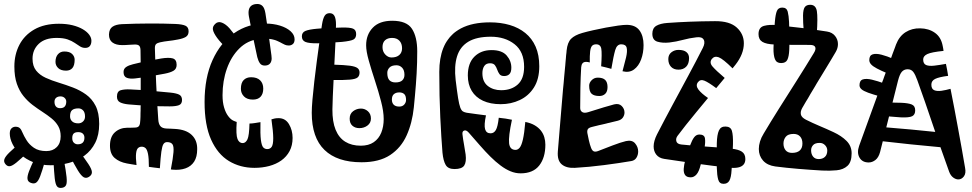

<svg xmlns="http://www.w3.org/2000/svg" viewBox="-20 -829 4868 962"><path d="M234 -1Q185.5 -1 147.5 -16Q109.5 -31 83 -55.2Q56.5 -79.5 42.8 -107.2Q29 -135 29 -160Q29 -177.5 37.5 -185.8Q46 -194 58 -194Q71.5 -194 79 -187.2Q86.5 -180.5 93 -164Q99.5 -148.5 112.8 -126.8Q126 -105 150 -88.5Q174 -72 212 -72Q244.5 -72 264.2 -91.8Q284 -111.5 284 -146Q284 -176 271.5 -197.5Q259 -219 238.2 -235.8Q217.5 -252.5 192.8 -268.5Q168 -284.5 143.2 -303.2Q118.5 -322 97.8 -347.5Q77 -373 64.5 -409Q52 -445 52 -496Q52 -556 77.2 -604.5Q102.5 -653 152.2 -681.5Q202 -710 275 -710Q313.5 -710 343.5 -702.5Q373.5 -695 394.8 -682.5Q416 -670 427 -655Q438 -640 438 -625Q438 -608.5 430.5 -598.8Q423 -589 407 -589Q393 -589 381 -596.5Q369 -604 354.5 -614Q340 -624 318.8 -631.5Q297.5 -639 264 -639Q205 -639 174 -609.2Q143 -579.5 143 -535Q143 -498 161 -475.5Q179 -453 209 -439.2Q239 -425.5 274.5 -414.8Q310 -404 345.5 -390.5Q381 -377 411 -355.5Q441 -334 459 -298.8Q477 -263.5 477 -208Q477 -153 457.2 -113.8Q437.5 -74.5 403.5 -49.5Q369.5 -24.5 325.8 -12.8Q282 -1 234 -1ZM369 -106Q403 -106 403 -139Q403 -152 395 -159.5Q387 -167 372 -167Q356.5 -167 349.2 -160Q342 -153 342 -137Q342 -121.5 350.2 -113.8Q358.5 -106 369 -106ZM372 -211Q386.5 -211 396.2 -220.5Q406 -230 406 -245Q406 -266 396.2 -276Q386.5 -286 373 -286Q351.5 -286 341.2 -277.2Q331 -268.5 331 -246Q331 -230.5 341.5 -220.8Q352 -211 372 -211ZM281 -287Q297.5 -287 304.8 -295.8Q312 -304.5 312 -320Q312 -330.5 304 -338.2Q296 -346 283 -346Q269.5 -346 261.2 -339Q253 -332 253 -319Q253 -304 260.2 -295.5Q267.5 -287 281 -287ZM311 -475Q285 -475 271.5 -488Q258 -501 258 -519Q258 -543 270.2 -557Q282.5 -571 302 -571Q329 -571 341.5 -558.5Q354 -546 354 -530Q354 -501.5 342.8 -488.2Q331.5 -475 311 -475ZM329 -50 371 -79Q405.5 -33.5 422.8 -7.2Q440 19 440.5 33.2Q441 47.5 426 57Q411.5 66 399 58.8Q386.5 51.5 370.2 25Q354 -1.5 329 -50ZM248 -20 300 -29Q310.5 28.5 313.5 58Q316.5 87.5 311 98.5Q305.5 109.5 291 112Q273.5 115 265.5 104.5Q257.5 94 254.2 64.2Q251 34.5 248 -20ZM154 -36 204 -17Q191 28.5 181.5 53.5Q172 78.5 161.2 86Q150.5 93.5 134 87Q119.5 81.5 117.8 67.8Q116 54 125.5 29Q135 4 154 -36ZM122 -79Q123 -80 123.8 -81.2Q124.5 -82.5 125 -83Q129.5 -89 138.8 -88.2Q148 -87.5 156 -82Q164.5 -77.5 168.8 -70.2Q173 -63 169 -56Q168.5 -54.5 167 -52.5Q165.5 -50.5 164 -49Q158.5 -41.5 151.2 -39.5Q144 -37.5 137 -40Q130 -42.5 125 -48Q121 -52 118.8 -57.2Q116.5 -62.5 117 -68Q117.5 -73.5 122 -79ZM85 -116 118 -65Q83.5 -32 62.8 -15Q42 2 29.5 3.8Q17 5.5 7 -7Q-2.5 -18.5 2.2 -32Q7 -45.5 27.2 -65.2Q47.5 -85 85 -116Z M830 -296Q777.5 -296 725.8 -298.8Q674 -301.5 623 -306Q597.5 -308.5 581.8 -316.2Q566 -324 566 -345Q566 -371.5 585 -377Q604 -382.5 633 -381Q681 -379 737.8 -374Q794.5 -369 834 -365Q863.5 -362 877.8 -354.8Q892 -347.5 892 -328Q892 -308 876.5 -302Q861 -296 830 -296ZM806 -460Q768.5 -452.5 731.5 -446.5Q694.5 -440.5 657 -436Q632.5 -433 615.8 -439Q599 -445 599 -468Q599 -484.5 612 -493.2Q625 -502 646 -507Q681.5 -516 717.2 -523Q753 -530 788 -536Q825.5 -542 845.2 -536.5Q865 -531 865 -504Q865 -484 849.8 -474.8Q834.5 -465.5 806 -460ZM637 -493Q648.5 -493 654.2 -486.8Q660 -480.5 660 -472Q660 -456.5 653.2 -449.8Q646.5 -443 636 -443Q622.5 -443 616.2 -450Q610 -457 610 -468Q610 -480 616.8 -486.5Q623.5 -493 637 -493ZM531 -99Q531 -144 555.8 -166.2Q580.5 -188.5 617 -189Q630.5 -189 640.5 -189.2Q650.5 -189.5 660 -190Q673 -191 677.8 -199.8Q682.5 -208.5 683 -227Q683.5 -234.5 683.8 -243.5Q684 -252.5 684 -262.5Q684.5 -269 684.5 -275.8Q684.5 -282.5 684.5 -289Q685 -295.5 685 -302Q685 -308.5 685 -315Q685 -321.5 685 -343.5Q685 -365.5 685 -395Q685 -398.5 685 -401.8Q685 -405 685 -408.5Q685 -412 685 -415.5Q685 -420.5 685 -425.2Q685 -430 685 -435Q685 -478 684.8 -518.8Q684.5 -559.5 684 -578Q683.5 -594 677.2 -600Q671 -606 656 -606Q643.5 -606 626.5 -604.5Q609.5 -603 592 -603Q561.5 -603 543.8 -615.8Q526 -628.5 526 -656Q527 -684 543.8 -695.2Q560.5 -706.5 591 -708Q659.5 -711 727.8 -711.2Q796 -711.5 858 -709Q894 -707.5 909.5 -700Q925 -692.5 925 -672Q925 -652.5 910.8 -644Q896.5 -635.5 871 -631Q845.5 -626 824 -623.8Q802.5 -621.5 782 -617Q768.5 -614 762.2 -608.2Q756 -602.5 756 -588Q758.5 -499 762.5 -409.2Q766.5 -319.5 773 -230Q774.5 -207.5 783.8 -196.8Q793 -186 814 -185Q824.5 -184.5 835.5 -184.2Q846.5 -184 857 -183Q912 -180 940.5 -153Q969 -126 968 -81Q968 -43 952.8 -19.2Q937.5 4.5 909.5 14.5Q881.5 24.5 844 21Q842 21 840.2 20.5Q838.5 20 836 20Q847 -37 849.2 -66.5Q851.5 -96 843.8 -106.5Q836 -117 817 -117Q805.5 -117 799 -107.2Q792.5 -97.5 788.5 -69.2Q784.5 -41 781 14Q767.5 12.5 754 10.8Q740.5 9 726 7Q726 -36.5 721.5 -58.2Q717 -80 709 -87Q701 -94 690 -94Q679 -94 671.5 -87Q664 -80 661.8 -60.2Q659.5 -40.5 664 -2Q652 -3.5 640 -5.8Q628 -8 616 -10Q578 -17 554.5 -37.5Q531 -58 531 -99Z M1255 12Q1183.5 12 1127 -22.2Q1070.5 -56.5 1037.8 -129.2Q1005 -202 1005 -318Q1005 -440 1045 -528Q1085 -616 1154 -663.5Q1223 -711 1309 -711Q1349 -711 1382.5 -700.8Q1416 -690.5 1436 -672.5Q1456 -654.5 1456 -632Q1456 -615.5 1447.2 -608.2Q1438.5 -601 1427 -601Q1416 -601 1407.5 -604.8Q1399 -608.5 1393 -612Q1390 -614 1387.2 -615.2Q1384.5 -616.5 1381.8 -618Q1379 -619.5 1376.5 -620.5Q1372.5 -622.5 1368.5 -624.2Q1364.5 -626 1361 -627.2Q1357.5 -628.5 1353.5 -629.5Q1348 -631 1342.2 -632.2Q1336.5 -633.5 1331 -634Q1327 -634.5 1322.2 -634.5Q1317.5 -634.5 1312.5 -634.8Q1307.5 -635 1302 -635Q1298 -635 1293.8 -634.8Q1289.5 -634.5 1285.2 -634.2Q1281 -634 1276.5 -633.5Q1220 -626.5 1179.2 -586.2Q1138.5 -546 1116.8 -484.8Q1095 -423.5 1095 -352Q1095 -316.5 1102.8 -290.5Q1110.5 -264.5 1122.8 -248Q1135 -231.5 1148 -225Q1154 -222 1157.8 -220.8Q1161.5 -219.5 1166 -218Q1161.5 -153.5 1170 -132.5Q1178.5 -111.5 1197 -112Q1211.5 -113 1220 -131.2Q1228.5 -149.5 1230 -210Q1242 -210 1257.2 -212.5Q1272.5 -215 1285 -217Q1283.5 -156.5 1287.2 -127.8Q1291 -99 1299 -90.5Q1307 -82 1319 -82Q1333.5 -82 1341.2 -93.2Q1349 -104.5 1349 -136.5Q1349 -168.5 1340 -231Q1348.5 -234 1357 -235.5Q1365.5 -237 1376 -237Q1410 -237 1428 -206.8Q1446 -176.5 1446 -138Q1446 -100.5 1431 -72.2Q1416 -44 1389.8 -25.2Q1363.5 -6.5 1328.8 2.8Q1294 12 1255 12ZM1310 -762Q1317.5 -714 1325.5 -658Q1333.5 -602 1340 -551Q1342.5 -535 1339.5 -523.8Q1336.5 -512.5 1328.2 -506.5Q1320 -500.5 1306 -500.5Q1290.5 -500.5 1282.2 -512Q1274 -523.5 1269 -543Q1258.5 -590.5 1247.2 -645.5Q1236 -700.5 1227 -747Q1223.5 -767 1227 -780.8Q1230.5 -794.5 1241.2 -801.8Q1252 -809 1270 -809Q1285 -809 1295.2 -799Q1305.5 -789 1310 -762ZM1130 -687Q1140 -675 1149.8 -662.5Q1159.5 -650 1169 -634Q1178 -620 1177.8 -607Q1177.5 -594 1167 -584Q1155 -571.5 1142 -572.5Q1129 -573.5 1116 -586Q1100.5 -601 1088.8 -614Q1077 -627 1068 -639Q1049.5 -664.5 1046.8 -680.5Q1044 -696.5 1059 -710Q1072.5 -723 1092 -715.5Q1111.5 -708 1130 -687ZM1247 -330Q1218 -330 1202.5 -345.8Q1187 -361.5 1187 -384Q1187 -414 1201 -428Q1215 -442 1238 -442Q1267.5 -442 1283.2 -426.8Q1299 -411.5 1299 -385Q1299 -359 1285.8 -344.5Q1272.5 -330 1247 -330ZM1394 -63Q1395 -61.5 1395.8 -60.5Q1396.5 -59.5 1397 -58Q1403 -48.5 1391 -41.2Q1379 -34 1368.5 -34Q1365 -34 1361.5 -35.2Q1358 -36.5 1356 -39Q1354.5 -41.5 1353.2 -43.2Q1352 -45 1351 -47ZM1271 -50Q1271 -48 1271.5 -45.8Q1272 -43.5 1272 -41Q1273.5 -30.5 1260.5 -23.8Q1247.5 -17 1233.5 -17Q1222 -17 1212.5 -21.2Q1203 -25.5 1202 -36.5Q1202 -39.5 1202 -42.2Q1202 -45 1202 -48Q1201.5 -60 1213.2 -66Q1225 -72 1236 -72Q1248.5 -72 1259 -67Q1269.5 -62 1271 -50Z M1791.5 -16Q1730.5 -16 1684 -31.5Q1637.5 -47 1605.8 -77.8Q1574 -108.5 1558 -155Q1542 -201.5 1542 -263.5Q1542 -288.5 1545.5 -329.8Q1549 -371 1554.8 -421Q1560.5 -471 1567.5 -523.5Q1574.5 -576 1581.2 -623.8Q1588 -671.5 1593.5 -707Q1598 -735.5 1606.2 -749.2Q1614.5 -763 1631.5 -763Q1648.5 -763 1656 -748.8Q1663.5 -734.5 1663.5 -705Q1663.5 -682 1661.8 -639.2Q1660 -596.5 1657.2 -544.8Q1654.5 -493 1652 -441Q1649.5 -389 1647.5 -346.5Q1645.5 -304 1645.5 -281Q1645 -219.5 1661.5 -179Q1678 -138.5 1710 -118.8Q1742 -99 1787.5 -99Q1827 -99 1852.5 -116.5Q1878 -134 1890.2 -164.2Q1902.5 -194.5 1902.5 -232.5Q1902.5 -270.5 1889.2 -321.2Q1876 -372 1858.5 -425.2Q1841 -478.5 1827.8 -525.2Q1814.5 -572 1814.5 -602Q1814.5 -655.5 1847.8 -690.2Q1881 -725 1945 -725Q2018 -725 2044.2 -684.5Q2070.5 -644 2070.5 -572Q2070.5 -544 2069.8 -516.5Q2069 -489 2067.5 -461.2Q2066 -433.5 2063.8 -405.5Q2061.5 -377.5 2059 -349Q2056.5 -320.5 2053.5 -291Q2045.5 -213 2017.5 -150.8Q1989.5 -88.5 1934.8 -52.2Q1880 -16 1791.5 -16ZM1780.5 -187Q1759.5 -187 1745.8 -199Q1732 -211 1732 -234.5Q1732 -259 1749.5 -272Q1767 -285 1788.5 -285Q1808.5 -285 1823.5 -271.5Q1838.5 -258 1838.5 -235Q1838.5 -213 1821.2 -200Q1804 -187 1780.5 -187ZM1692.5 -691Q1733 -692 1748.8 -685.5Q1764.5 -679 1764.5 -658Q1764.5 -638.5 1751 -631Q1737.5 -623.5 1692.5 -619Q1667 -617 1631.5 -615Q1596 -613 1570.5 -612Q1528.5 -611.5 1510.5 -618.8Q1492.5 -626 1492.5 -647Q1492.5 -666.5 1510.2 -674Q1528 -681.5 1567.5 -685Q1594 -687.5 1630.2 -689Q1666.5 -690.5 1692.5 -691ZM1652.5 -505Q1705 -503.5 1732.8 -499.8Q1760.5 -496 1771 -488Q1781.5 -480 1781.5 -466Q1781.5 -449 1771.5 -440.8Q1761.5 -432.5 1732.8 -430Q1704 -427.5 1647.5 -428Q1636.5 -428 1624 -428.8Q1611.5 -429.5 1602.5 -431Q1582.5 -434 1574 -441.5Q1565.5 -449 1565.5 -466Q1565.5 -487 1575 -496Q1584.5 -505 1604.5 -505Q1616.5 -505 1629.2 -505Q1642 -505 1652.5 -505ZM1959.5 -705Q1971 -706 1977.2 -696.5Q1983.5 -687 1983.5 -675Q1983.5 -664 1977.5 -654.5Q1971.5 -645 1958.5 -645Q1957 -645 1955 -645Q1953 -645 1951.5 -645Q1936.5 -645 1928.5 -655.5Q1920.5 -666 1920.5 -678Q1920.5 -688 1926.8 -696.2Q1933 -704.5 1946.5 -705Q1949.5 -705 1953 -705Q1956.5 -705 1959.5 -705ZM1961.5 -416Q1985 -416 1995.8 -426.5Q2006.5 -437 2006.5 -454Q2006.5 -477.5 1994.8 -489.8Q1983 -502 1966.5 -502Q1942.5 -502 1931.5 -490.5Q1920.5 -479 1920.5 -464Q1920.5 -438.5 1931 -427.2Q1941.5 -416 1961.5 -416ZM1941.5 -541Q1967 -541 1980.8 -553.5Q1994.5 -566 1994.5 -587Q1994.5 -611 1981.2 -625Q1968 -639 1944.5 -639Q1922 -639 1909.2 -627.2Q1896.5 -615.5 1896.5 -593Q1896.5 -570.5 1910.5 -555.8Q1924.5 -541 1941.5 -541ZM1980.5 -295Q1996.5 -295 2005.5 -305.2Q2014.5 -315.5 2014.5 -328Q2014.5 -349 2005.5 -357.5Q1996.5 -366 1980.5 -366Q1964 -366 1953.8 -357.5Q1943.5 -349 1943.5 -330Q1943.5 -313.5 1952.8 -304.2Q1962 -295 1980.5 -295Z M2197 -64Q2191 -137.5 2186 -241.8Q2181 -346 2181 -469Q2181 -503.5 2186 -533.2Q2191 -563 2201 -588Q2203.5 -594 2206.2 -600Q2209 -606 2212 -611.5Q2215 -616.5 2217.8 -621Q2220.5 -625.5 2224 -630Q2228.5 -637 2234 -643Q2239.5 -649 2245 -654.5Q2249.5 -659 2254.5 -663.5Q2259.5 -668 2265 -671.5Q2270.5 -675.5 2276.5 -679.2Q2282.5 -683 2289 -686.5Q2318.5 -702 2354.8 -709.5Q2391 -717 2435 -717Q2488.5 -717 2533.8 -703.8Q2579 -690.5 2612.2 -663.5Q2645.5 -636.5 2663.8 -595Q2682 -553.5 2682 -497Q2682 -432.5 2655.2 -390.5Q2628.5 -348.5 2584.5 -327.8Q2540.5 -307 2489 -307Q2437 -307 2400 -324.2Q2363 -341.5 2343.5 -373.8Q2324 -406 2324 -451Q2324 -512.5 2357 -545.2Q2390 -578 2443 -578Q2495 -578 2518.5 -551Q2542 -524 2542 -490Q2542 -467 2532.2 -457.5Q2522.5 -448 2506 -448Q2489.5 -448 2482.5 -457.8Q2475.5 -467.5 2471.2 -480Q2467 -492.5 2459.8 -502.2Q2452.5 -512 2435 -512Q2415.5 -512 2406.2 -498Q2397 -484 2397 -462Q2397 -419.5 2424.2 -398.2Q2451.5 -377 2491 -377Q2542 -377 2574 -405.5Q2606 -434 2606 -494Q2606 -570 2558.2 -607.5Q2510.5 -645 2439 -645Q2368 -645 2326.5 -620Q2285 -595 2270 -546.5Q2255 -498 2263 -428Q2270 -370.5 2275.2 -337.8Q2280.5 -305 2286.2 -290Q2292 -275 2299.8 -270.5Q2307.5 -266 2319 -264Q2343 -260.5 2367.5 -257.2Q2392 -254 2415 -251Q2404.5 -202.5 2410.5 -181.8Q2416.5 -161 2438 -161Q2454.5 -161 2464.2 -177.2Q2474 -193.5 2479 -239Q2496.5 -237.5 2513.2 -234.8Q2530 -232 2545 -229Q2527 -144.5 2530.8 -111.2Q2534.5 -78 2563 -78Q2574.5 -78 2583.8 -89Q2593 -100 2600 -130.2Q2607 -160.5 2612 -218Q2640 -212.5 2659 -201.2Q2678 -190 2690 -174.8Q2702 -159.5 2707.2 -141.5Q2712.5 -123.5 2712.5 -104Q2712.5 -39 2681.8 0.2Q2651 39.5 2588.5 39.5Q2562.5 39.5 2537.8 29.2Q2513 19 2488 0.2Q2463 -18.5 2437.5 -43.8Q2412 -69 2385.2 -99.8Q2358.5 -130.5 2329 -164Q2316.5 -178.5 2306 -175Q2295.5 -171.5 2297 -157Q2300 -131 2304.8 -105.5Q2309.5 -80 2313 -55Q2317.5 -17.5 2306 0.2Q2294.5 18 2257 18Q2225 18 2213 -2.8Q2201 -23.5 2197 -64ZM2239 -14Q2228 -13.5 2222 -22Q2216 -30.5 2216 -40Q2216 -49 2221 -56.2Q2226 -63.5 2237 -64ZM2226 -99Q2215.5 -99 2210.2 -107.8Q2205 -116.5 2205 -126Q2205 -137.5 2211 -146.8Q2217 -156 2229 -156ZM2646 -27Q2633.5 -27 2626.2 -34Q2619 -41 2619 -52Q2619 -69.5 2626.2 -77.2Q2633.5 -85 2644 -85Q2661.5 -85 2669.2 -77.8Q2677 -70.5 2677 -60Q2677 -44.5 2668.8 -35.8Q2660.5 -27 2646 -27Z M2775 -70Q2780.5 -136.5 2787.2 -217.5Q2794 -298.5 2801 -382Q2801.5 -387 2802 -392Q2802.5 -397 2803 -402Q2803.5 -407 2804 -412Q2804.5 -418 2805 -423.8Q2805.5 -429.5 2806 -435.5Q2806.5 -441.5 2807 -447Q2808 -456.5 2808.8 -465.8Q2809.5 -475 2810.5 -484.5Q2811.5 -493 2812.2 -501.5Q2813 -510 2813.5 -518Q2814.5 -527 2815.2 -535.8Q2816 -544.5 2816.5 -552.5Q2817.5 -558.5 2818 -564.5Q2818.5 -570.5 2819 -576Q2823 -616 2841.2 -634.5Q2859.5 -653 2898 -664Q2920.5 -670.5 2951.8 -677.5Q2983 -684.5 3016.2 -690.8Q3049.5 -697 3077 -700.8Q3104.5 -704.5 3119.5 -704.5Q3163.5 -704.5 3184 -676.8Q3204.5 -649 3204.5 -603Q3204.5 -564 3192.2 -531Q3180 -498 3156.5 -480.8Q3133 -463.5 3099 -472Q3109.5 -510.5 3116.8 -541Q3124 -571.5 3120 -589.2Q3116 -607 3092.5 -607Q3071 -607 3062.5 -578Q3054 -549 3043 -484Q3029.5 -488 3018 -490.8Q3006.5 -493.5 2992 -497Q2996.5 -561.5 2992.8 -584.2Q2989 -607 2967 -607Q2953 -607 2946 -598.8Q2939 -590.5 2936.8 -570.5Q2934.5 -550.5 2935 -516Q2930.5 -517.5 2926 -518.2Q2921.5 -519 2917 -519Q2904.5 -519 2898.8 -512Q2893 -505 2892 -492Q2889 -441 2888 -389.2Q2887 -337.5 2887 -288Q2887 -274 2897.2 -267.5Q2907.5 -261 2927 -267Q2972 -281.5 3006 -291.5Q3040 -301.5 3057 -306Q3081 -312 3095 -298Q3109 -284 3109 -265Q3109 -252 3101 -240.2Q3093 -228.5 3075 -224Q3068.5 -222.5 3061.8 -220.8Q3055 -219 3048 -217.5Q3044 -216.5 3040 -215.5Q3036 -214.5 3032 -213.5Q3028.5 -213 3025.5 -212.2Q3022.5 -211.5 3019.5 -210.5Q3014.5 -209.5 3010 -208.2Q3005.5 -207 3000.5 -206Q2998.5 -205.5 2996.2 -205Q2994 -204.5 2991.8 -204Q2989.5 -203.5 2987 -203Q2984.5 -202.5 2982.2 -202Q2980 -201.5 2977.5 -200.8Q2975 -200 2972.5 -199.5Q2965.5 -198 2958.8 -196.2Q2952 -194.5 2946 -193Q2929.5 -189 2925.2 -181.5Q2921 -174 2923 -162Q2925.5 -148 2930.5 -125.8Q2935.5 -103.5 2942 -87Q2947.5 -73.5 2955.5 -70.5Q2963.5 -67.5 2976 -72Q3009 -85 3049.8 -100.5Q3090.5 -116 3116 -122Q3146.5 -129 3162 -110.8Q3177.5 -92.5 3177.5 -70Q3177.5 -53 3169 -39Q3160.5 -25 3143 -22Q3081.5 -11.5 3006.5 -1.8Q2931.5 8 2860 12Q2817.5 14 2794.5 -5.5Q2771.5 -25 2775 -70ZM2955 -60 3020 -62Q3023 -46.5 3021.8 -34.8Q3020.5 -23 3014 -15.8Q3007.5 -8.5 2995 -7Q2981 -5 2972.5 -11.5Q2964 -18 2960 -30.8Q2956 -43.5 2955 -60ZM3069 -54Q3068.5 -58.5 3067.8 -63Q3067 -67.5 3067 -72Q3067 -82 3073.2 -89.5Q3079.5 -97 3096 -100Q3111 -103 3120.5 -100.2Q3130 -97.5 3132 -86Q3133 -82.5 3133.8 -78.2Q3134.5 -74 3135 -70Q3137.5 -57.5 3131 -48.2Q3124.5 -39 3108 -35Q3089.5 -31.5 3080.5 -35.2Q3071.5 -39 3069 -54ZM2983 -348Q2957 -348 2944.5 -359Q2932 -370 2932 -400Q2932 -414.5 2944.5 -427.2Q2957 -440 2975 -440Q3000.5 -440 3012.2 -428.5Q3024 -417 3024 -393Q3024 -370 3012.5 -359Q3001 -348 2983 -348ZM3001 -653Q3001 -659 3006.8 -664.2Q3012.5 -669.5 3023 -670Q3031.5 -671 3039.2 -668Q3047 -665 3047 -658Q3047 -656 3047 -652Q3047 -648 3047 -645Q3047 -637 3040.5 -632Q3034 -627 3025 -626Q3017 -625.5 3009.5 -628.8Q3002 -632 3001 -641Q3001 -644 3001 -647Q3001 -650 3001 -653ZM2878 -588 2873 -548Q2860.5 -549.5 2854.5 -555Q2848.5 -560.5 2849 -571Q2850 -583 2858.5 -585.5Q2867 -588 2878 -588Z M3271.5 -155Q3311 -231.5 3350.5 -304.8Q3390 -378 3428.2 -449Q3466.5 -520 3501.5 -589Q3514.5 -614.5 3505.8 -630.2Q3497 -646 3468.5 -642Q3434 -638 3401 -629Q3368 -620 3333.5 -616Q3299 -612.5 3273.8 -620.2Q3248.5 -628 3248.5 -660Q3248.5 -688 3268.5 -699.8Q3288.5 -711.5 3323.5 -714Q3378.5 -718 3435 -720.2Q3491.5 -722.5 3562.5 -723Q3636 -723.5 3671.5 -691Q3707 -658.5 3707 -612Q3707 -558 3664.5 -504Q3662.5 -501.5 3660 -498.5Q3657.5 -495.5 3655.2 -492.5Q3653 -489.5 3650.5 -486.5Q3602.5 -534 3581.2 -542Q3560 -550 3546.5 -533.5Q3533 -515.5 3550 -495.8Q3567 -476 3611 -438.5Q3601 -426.5 3590.5 -413.8Q3580 -401 3568.5 -387.5Q3529 -417 3508.8 -425Q3488.5 -433 3476.5 -416.5Q3464.5 -400 3479.5 -380.2Q3494.5 -360.5 3527.5 -338Q3498.5 -303 3469.8 -268.2Q3441 -233.5 3416.5 -202.5Q3392 -171.5 3374.5 -148Q3365 -135 3368.8 -121.2Q3372.5 -107.5 3393.5 -105Q3456 -98.5 3519 -94.5Q3582 -90.5 3645.5 -84Q3680 -80.5 3697.2 -69Q3714.5 -57.5 3714.5 -32Q3714.5 -14.5 3705.2 -4Q3696 6.5 3677.8 10.2Q3659.5 14 3632.5 11Q3555.5 3 3472.2 -8.8Q3389 -20.5 3307.5 -33Q3282 -37 3268.5 -54Q3255 -71 3255 -95.5Q3255 -108.5 3259.2 -123.8Q3263.5 -139 3271.5 -155ZM3379.5 -480Q3355.5 -480 3342 -494.5Q3328.5 -509 3328.5 -533Q3328.5 -555 3344 -567Q3359.5 -579 3379.5 -579Q3406 -579 3419.2 -568Q3432.5 -557 3432.5 -538Q3432.5 -509.5 3418 -494.8Q3403.5 -480 3379.5 -480ZM3571.5 12Q3571 -19 3571 -49.8Q3571 -80.5 3571.5 -111Q3572.5 -154 3582 -175Q3591.5 -196 3615.5 -195Q3641 -194.5 3647.2 -173.2Q3653.5 -152 3652.5 -107Q3652 -75 3650 -42.2Q3648 -9.5 3645.5 23Q3643.5 60.5 3634.2 76.5Q3625 92.5 3604.5 92Q3584.5 92 3578.5 70.8Q3572.5 49.5 3571.5 12ZM3413.5 -26Q3419 -44 3424.5 -62Q3430 -80 3436.5 -98Q3448 -128.5 3458.5 -141.8Q3469 -155 3484 -155Q3509.5 -155 3512.2 -135.2Q3515 -115.5 3509.5 -87Q3506 -66 3501 -45Q3496 -24 3490.5 -3Q3482.5 30.5 3469.8 45Q3457 59.5 3441 59.5Q3420.5 59.5 3412.5 47.8Q3404.5 36 3405.8 16.5Q3407 -3 3413.5 -26ZM3395.5 -686Q3395.5 -681.5 3395.5 -676.5Q3395.5 -671.5 3395.5 -667Q3395.5 -657.5 3387.5 -652.2Q3379.5 -647 3364.5 -647Q3349 -647 3341.2 -652Q3333.5 -657 3333.5 -666Q3333.5 -670 3333.5 -674.2Q3333.5 -678.5 3333.5 -682Q3333.5 -692.5 3338.8 -698.2Q3344 -704 3360.5 -704Q3380 -704 3387.5 -700.8Q3395 -697.5 3395.5 -686ZM3494.5 -661 3438.5 -664Q3438.5 -682.5 3440.8 -693.2Q3443 -704 3449.5 -708.5Q3456 -713 3468.5 -713Q3489.5 -713 3493.5 -699.8Q3497.5 -686.5 3494.5 -661ZM3529.5 -36Q3529.5 -36 3529.5 -36Q3529.5 -36 3529.5 -36Q3529.5 -36 3529.5 -36Q3529.5 -36 3529.5 -36Q3529.5 -36 3529.5 -36Q3529.5 -36 3529.5 -36Q3529.5 -36 3529.5 -36Q3529.5 -36 3529.5 -36ZM3573.5 -33Q3573.5 -33 3573.5 -33Q3573.5 -33 3573.5 -33Q3573.5 -33 3573.5 -33Q3573.5 -33 3573.5 -33Q3573.5 -33 3573.5 -33Q3573.5 -33 3573.5 -33Q3573.5 -33 3573.5 -33Q3573.5 -33 3573.5 -33Z M3806.5 -160Q3840 -216.5 3882.2 -283.5Q3924.5 -350.5 3969.8 -421.8Q4015 -493 4057.5 -563Q4069 -581 4064.8 -592.5Q4060.5 -604 4038.5 -604Q3993 -604 3949 -604.2Q3905 -604.5 3860.5 -606Q3819.5 -607.5 3800 -619.2Q3780.5 -631 3780.5 -658Q3780.5 -692 3808.2 -699.5Q3836 -707 3872.5 -703Q3936.5 -696.5 3998.2 -688.8Q4060 -681 4123.5 -671Q4149.5 -667 4164 -649Q4178.5 -631 4178.5 -608Q4178.5 -588 4167.5 -569Q4157 -551 4144.5 -530.2Q4132 -509.5 4118.5 -487.2Q4105 -465 4091 -442Q4088 -437 4084.8 -431.8Q4081.5 -426.5 4078.5 -421.5Q4075 -416 4071.8 -410.5Q4068.5 -405 4065.5 -399.5Q4060.5 -391.5 4055.8 -383.2Q4051 -375 4046 -367Q4042.5 -361.5 4039.5 -356.2Q4036.5 -351 4033.5 -345.5Q4030 -339 4026.2 -333Q4022.5 -327 4019 -321.5Q4015.5 -315.5 4012 -309.5Q4008.5 -303.5 4005.5 -298.2Q4002.5 -293 3999.5 -288Q3989.5 -270 3992.8 -255.2Q3996 -240.5 4018.5 -229Q4051.5 -212.5 4085.5 -198.2Q4119.5 -184 4156 -167Q4196 -148.5 4221.5 -123Q4247 -97.5 4247 -61Q4247 -17 4226.2 2Q4205.5 21 4171.8 24.2Q4138 27.5 4099 25.5Q4038.5 22 3978.8 17Q3919 12 3864.5 5Q3824.5 -0.5 3803.2 -24.5Q3782 -48.5 3782 -82.5Q3782 -100.5 3788 -120.2Q3794 -140 3806.5 -160ZM4175 -55Q4165.5 -55 4156.8 -64.5Q4148 -74 4148 -89Q4148 -101 4156.8 -108.5Q4165.5 -116 4176 -116Q4193.5 -116 4201.2 -107.5Q4209 -99 4209 -87Q4209 -74.5 4200.8 -64.8Q4192.5 -55 4175 -55ZM4157 -20Q4157 -24 4157 -27.2Q4157 -30.5 4157 -34Q4158 -44 4167.2 -47.5Q4176.5 -51 4187 -51Q4198.5 -50.5 4207.8 -45.2Q4217 -40 4216 -31Q4216 -27.5 4216 -23.8Q4216 -20 4216 -16Q4215.5 -8 4206.5 -3.8Q4197.5 0.5 4187 0Q4175 0 4165.8 -5.2Q4156.5 -10.5 4157 -20ZM3857.5 -32Q3857.5 -35 3857.5 -38.5Q3857.5 -42 3857.5 -45Q3858.5 -53.5 3867.8 -55.2Q3877 -57 3886.5 -57Q3901 -57 3909.5 -49.8Q3918 -42.5 3916.5 -32Q3916 -29 3915.2 -26Q3914.5 -23 3913.5 -20Q3912 -12 3903.8 -10Q3895.5 -8 3883.5 -8Q3876.5 -8 3870.5 -11.2Q3864.5 -14.5 3860.8 -20Q3857 -25.5 3857.5 -32ZM3933.5 -719Q3935 -684 3935.5 -649.2Q3936 -614.5 3934.5 -579Q3933 -546 3925 -529.5Q3917 -513 3893.5 -513Q3870.5 -513 3862.8 -532.5Q3855 -552 3855.5 -587Q3856.5 -621.5 3858 -654.8Q3859.5 -688 3862.5 -721Q3865.5 -757 3872.5 -774Q3879.5 -791 3899.5 -791Q3921.5 -791 3926.8 -770.8Q3932 -750.5 3933.5 -719ZM4072.5 -661 4007.5 -666Q4003 -721 4003.5 -751.2Q4004 -781.5 4012.2 -793.2Q4020.5 -805 4039.5 -805Q4067.5 -805 4072.8 -773.5Q4078 -742 4072.5 -661ZM3948.5 -63Q3974 -63 3987.2 -75Q4000.5 -87 4000.5 -110Q4000.5 -132.5 3988.8 -145.2Q3977 -158 3956.5 -158Q3928 -158 3916.8 -143.5Q3905.5 -129 3905.5 -110Q3905.5 -89.5 3916.2 -76.2Q3927 -63 3948.5 -63ZM4082 -32Q4101.5 -32 4113.2 -43Q4125 -54 4125 -75Q4125 -90 4114 -101.5Q4103 -113 4087 -113Q4064 -113 4054 -102Q4044 -91 4044 -76Q4044 -56.5 4054 -44.2Q4064 -32 4082 -32Z M4284.5 -98Q4291.5 -117.5 4308.5 -164.2Q4325.5 -211 4347.5 -271.8Q4369.5 -332.5 4391.5 -393Q4393.5 -397.5 4395 -402Q4396.5 -406.5 4398 -410.8Q4399.5 -415 4401 -419.5Q4403.5 -425.5 4405.8 -431.8Q4408 -438 4410 -444Q4416 -460 4421.5 -475.2Q4427 -490.5 4432 -504.5Q4434 -509 4435.5 -513.2Q4437 -517.5 4438.5 -521.8Q4440 -526 4441.5 -530Q4444 -537.5 4446.8 -544.2Q4449.5 -551 4451.5 -557.5Q4459.5 -578.5 4464.2 -591.2Q4469 -604 4469.5 -606Q4485.5 -647.5 4517.5 -667.8Q4549.5 -688 4590.5 -687Q4633.5 -686.5 4664.5 -664.5Q4695.5 -642.5 4703.5 -598Q4704.5 -592 4705.8 -586Q4707 -580 4707.5 -574Q4647.5 -568 4626.5 -558.2Q4605.5 -548.5 4605.5 -531Q4605.5 -509.5 4620.2 -503.2Q4635 -497 4660.8 -500Q4686.5 -503 4719.5 -509Q4722.5 -494 4725.5 -479Q4728.5 -464 4730.5 -449Q4684 -443 4665.2 -433.5Q4646.5 -424 4646.5 -405Q4646.5 -383 4661 -377Q4675.5 -371 4697.5 -374.2Q4719.5 -377.5 4742.5 -384Q4752.5 -334 4762 -284Q4771.5 -234 4780.5 -184.5Q4789.5 -135 4798.5 -85.8Q4807.5 -36.5 4815.5 12Q4821 39.5 4809.5 54.8Q4798 70 4781.5 70Q4769 70 4756 60.5Q4743 51 4735.5 31Q4695 -81 4655 -200.2Q4615 -319.5 4576.5 -426Q4566 -455.5 4555.8 -468.8Q4545.5 -482 4527.5 -482Q4510.5 -482 4499.2 -470Q4488 -458 4479.5 -425Q4456.5 -336 4434 -244Q4411.5 -152 4389.5 -67Q4382 -39.5 4366 -27.2Q4350 -15 4332.5 -15Q4300.5 -15 4286.5 -39.2Q4272.5 -63.5 4284.5 -98ZM4385.5 -251 4404.5 -314Q4428 -315 4450.8 -315Q4473.5 -315 4496.5 -314Q4531 -312.5 4548.2 -305.5Q4565.5 -298.5 4565.5 -276Q4565.5 -254.5 4550.5 -246.8Q4535.5 -239 4492.5 -241Q4465.5 -242.5 4438.8 -245.2Q4412 -248 4385.5 -251ZM4395.5 -122Q4372.5 -125 4358.5 -134.5Q4344.5 -144 4344.5 -159Q4344.5 -182.5 4362.8 -188.5Q4381 -194.5 4406.5 -192Q4472 -187 4543.8 -180.2Q4615.5 -173.5 4686.5 -166L4706.5 -90Q4622.5 -97.5 4542.8 -105.8Q4463 -114 4395.5 -122ZM4427.5 -461Q4394 -475 4373.8 -485.8Q4353.5 -496.5 4344.5 -506.5Q4335.5 -516.5 4335.5 -528Q4335.5 -551.5 4352.5 -556.8Q4369.5 -562 4397.2 -554.8Q4425 -547.5 4456 -534ZM4392.5 -345Q4353 -356 4329.8 -364.5Q4306.5 -373 4296.5 -381.8Q4286.5 -390.5 4286.5 -402Q4286.5 -426 4303.5 -431.2Q4320.5 -436.5 4348.8 -429.8Q4377 -423 4410.5 -411ZM4673.5 -246 4658.5 -321Q4684 -325.5 4699.8 -325.2Q4715.5 -325 4722.5 -314.2Q4729.5 -303.5 4729.5 -277Q4729.5 -258.5 4715.5 -253.5Q4701.5 -248.5 4673.5 -246ZM4709.5 -86 4694.5 -166Q4720.5 -171.5 4736 -170.5Q4751.5 -169.5 4758.5 -157.5Q4765.5 -145.5 4765.5 -118Q4765.5 -98 4751.5 -92.8Q4737.5 -87.5 4709.5 -86Z"/></svg>

Font: Kablammo
Style: Regular
Weight: 400
Designer: Travis Kochel, Lizy Gershenzon, Daria Petrova, Ethan Cohen
Foundry: Vectro Type Foundry
Version: Version 1.002